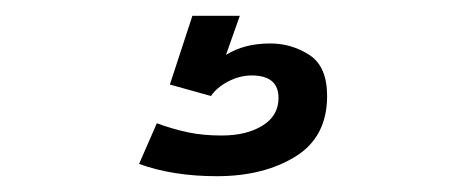

<svg xmlns="http://www.w3.org/2000/svg" viewBox="-20 -20 590 243"><path d="M254.5 203Q199 203 156 187.5L178.5 136Q199 143.5 218 147.5Q237 151.5 260.5 151.5Q292 151.5 312.2 139Q332.5 126.5 332.5 104Q332.5 75.5 298.5 75.5Q283.5 75.5 269 83Q254.5 90.5 247 101.5L195 87L223.5 0H283.5L266 49.5Q289 35 322 35Q349 35 371.5 49.5Q394 64 394 101.5Q394 153.5 353.8 178.2Q313.5 203 254.5 203Z"/></svg>

Font: Trispace SemiCondensed
Style: Regular
Weight: 400
Width: 4
Designer: Tyler Finck
Foundry: Etcetera Type Company
Version: Version 1.210; ttfautohint (v1.8.3)